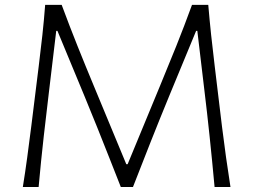

<svg xmlns="http://www.w3.org/2000/svg" viewBox="-20 -752 1018 772"><path d="M71.8 0Q81.5 -60.1 89.4 -118.7Q97.2 -177.2 106 -246.1L135.7 -485.8Q144 -553.7 150.4 -611.1Q156.7 -668.5 161.6 -732.4H228Q259.8 -646.5 292 -566.2Q324.2 -485.8 357.4 -406.2L487.8 -91.8H493.2L623 -405.8Q656.2 -485.8 688.5 -566.2Q720.7 -646.5 752 -732.4H817.4Q822.8 -669.4 828.9 -611.8Q835 -554.2 843.3 -486.3L872.6 -243.2Q880.9 -176.8 888.9 -119.4Q897 -62 906.7 0H842.8Q822.8 -217.3 802.2 -385.7L773.4 -627.9H768.6L660.6 -366.7Q621.6 -272 584 -177Q546.4 -82 514.6 0H465.8Q445.8 -51.3 421.4 -112.8Q397 -174.3 371.1 -239.3Q345.2 -304.2 319.8 -365.2L210.9 -627.9H206.1L177.2 -385.7Q167 -301.8 156 -204.6Q145 -107.4 135.3 0Z"/></svg>

Font: Pinar-DS2-FD Light
Style: Regular
Weight: 300
Designer: Amin Abedi
Version: Version 2.000